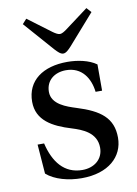

<svg xmlns="http://www.w3.org/2000/svg" viewBox="-83 -775 603 843"><g transform="rotate(-10 218.0 -354.0)"><path d="M75 -699 192 -566C205 -552 216 -541 228 -541C240 -541 252 -553 264 -566L381 -699L362 -720L259 -643C248 -635 237 -628 228 -628C220 -628 208 -635 197 -643L94 -720ZM47 -167 57 -36C93 -4 154 12 213 12C332 12 400 -51 400 -136C400 -224 346 -264 243 -296C202 -309 136 -330 136 -386C136 -438 176 -467 226 -467C297 -467 331 -412 338 -351H367V-468C334 -492 283 -502 238 -502C130 -502 56 -451 56 -356C56 -273 124 -236 207 -211C252 -197 315 -174 315 -106C315 -55 275 -23 222 -23C141 -23 96 -82 76 -167Z"/></g></svg>

Font: Lingua Franca
Style: Regular
Weight: 400
Version: Version 1.19